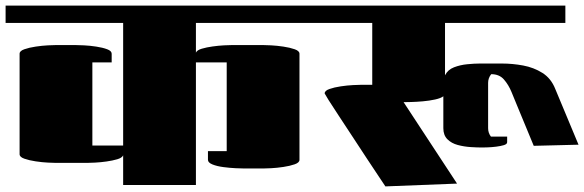

<svg xmlns="http://www.w3.org/2000/svg" viewBox="-20 -661 2087 686"><path d="M0 -579V-641H1100V-579H680V-473Q684 -482 701 -487Q718 -492 739.5 -495Q761 -498 780.5 -499Q800 -500 809 -500H920Q928 -500 948.5 -499Q969 -498 992.5 -494.5Q1016 -491 1033 -485Q1050 -479 1050 -469V-90Q1050 -80 1033 -74Q1016 -68 992.5 -64.5Q969 -61 948.5 -60Q928 -59 920 -59H853Q843 -59 822 -60Q801 -61 778 -64Q755 -67 739 -73.5Q723 -80 723 -90V-121H790V-438H680V0H420V-106Q416 -97 399 -92Q382 -87 360.5 -84Q339 -81 319.5 -80Q300 -79 291 -79H180Q172 -79 151.5 -80Q131 -81 107.5 -84.5Q84 -88 67 -94Q50 -100 50 -110V-469Q50 -479 67 -485Q84 -491 107.5 -494.5Q131 -498 151.5 -499Q172 -500 180 -500H249Q259 -500 280 -499Q301 -498 324 -494.5Q347 -491 363 -485Q379 -479 379 -469V-438H310V-141H420V-579Z M1100 -579V-641H2000V-579H1570V-392Q1580 -412 1602 -420.5Q1624 -429 1649.5 -431.5Q1675 -434 1694 -434H1774Q1811 -434 1849 -427Q1887 -420 1918 -400.5Q1949 -381 1964 -343L2047 -144L1887 -140L1827 -285Q1818 -307 1807.5 -332.5Q1797 -358 1780.5 -377Q1764 -396 1735 -396Q1724 -382 1724 -365V-203Q1724 -186 1734 -173H1792V-153Q1792 -146 1780.5 -142.5Q1769 -139 1753 -137Q1737 -135 1722.5 -134.5Q1708 -134 1703 -134Q1685 -134 1661.5 -135.5Q1638 -137 1615.5 -143Q1593 -149 1578.5 -163.5Q1564 -178 1564 -203V-317Q1555 -310 1534.5 -305.5Q1514 -301 1491 -299Q1468 -297 1449 -296.5Q1430 -296 1422 -296L1613 -5L1357 5Q1351 -4 1333 -31Q1315 -58 1290.5 -95Q1266 -132 1240 -172Q1214 -212 1191 -246.5Q1168 -281 1154 -303.5Q1140 -326 1140 -327Q1140 -337 1157 -343Q1174 -349 1197.5 -352.5Q1221 -356 1241.5 -357Q1262 -358 1270 -358H1310V-579Z"/></svg>

Font: Gajraj One
Style: Regular
Weight: 400
Designer: Saurabh Sharma
Foundry: Saurabh Sharma
Version: Version 1.000